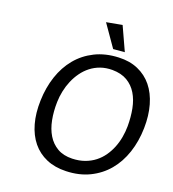

<svg xmlns="http://www.w3.org/2000/svg" viewBox="-136 -1072 1075 1193"><g transform="rotate(15 401.5 -475.5)"><path d="M398.5 8.5Q325.5 4.5 271.2 -24.8Q217 -54 183 -104Q149 -154 136 -222.8Q123 -291.5 133 -375Q143 -460.5 174.2 -532.5Q205.5 -604.5 256.2 -656Q307 -707.5 376.8 -735Q446.5 -762.5 533.5 -758.5Q605.5 -755.5 659.2 -726.2Q713 -697 747 -646.8Q781 -596.5 794.5 -527.2Q808 -458 799 -375Q789.5 -288 758 -215.2Q726.5 -142.5 675.2 -91.2Q624 -40 554.2 -13.2Q484.5 13.5 398.5 8.5ZM697 -359.5Q702.5 -420 696.8 -474.8Q691 -529.5 670.2 -571.8Q649.5 -614 611.8 -641Q574 -668 515.5 -673.5Q473.5 -677 437.8 -667.8Q402 -658.5 372.2 -639.2Q342.5 -620 318.8 -592.5Q295 -565 277.8 -532.5Q260.5 -500 249.8 -464.2Q239 -428.5 235 -392.5Q228 -331 233.8 -275.2Q239.5 -219.5 260.8 -176.5Q282 -133.5 320 -106.8Q358 -80 416 -76.5Q461 -74 498.5 -84Q536 -94 566 -113.5Q596 -133 619 -160.5Q642 -188 658.2 -220.2Q674.5 -252.5 684 -288Q693.5 -323.5 697 -359.5ZM561 -800H486L400 -950L504 -960Z"/></g></svg>

Font: B612
Style: Italic
Weight: 400
Italic angle: -10°
Designer: Nicolas Chauveau, Thomas Paillot, Jonathan Favre-Lamarine, Jean-Luc Vinot
Foundry: AIRBUS
Version: Version 1.008